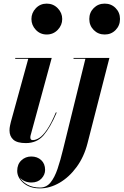

<svg xmlns="http://www.w3.org/2000/svg" viewBox="-20 -780 682 1060"><path d="M153.5 -675Q153.5 -709 177.8 -734.5Q202 -760 238 -760Q274 -760 298.8 -734.5Q323.5 -709 323.5 -675Q323.5 -641 298.8 -615.2Q274 -589.5 238 -589.5Q202 -589.5 177.8 -615.2Q153.5 -641 153.5 -675ZM293 -158.5Q257.5 -75.5 220.5 -32.8Q183.5 10 122.5 10Q74.5 10 53.5 -9Q32.5 -28 32.5 -60Q32.5 -73 35.2 -85.8Q38 -98.5 40 -107L136 -455.5H64V-460H265.5L150 -36.5Q147.5 -29 147.5 -21Q147.5 -6.5 161 -6.5Q177.5 -6.5 197 -18.8Q216.5 -31 239.2 -64Q262 -97 288.5 -159.5ZM473 -675Q473 -711 497.5 -735.5Q522 -760 558 -760Q594 -760 618.2 -735.5Q642.5 -711 642.5 -675Q642.5 -639 618.2 -614.2Q594 -589.5 558 -589.5Q522 -589.5 497.5 -614.2Q473 -639 473 -675ZM584 -460 463 11.5Q444 86 403 142Q362 198 308.8 229Q255.5 260 200.5 260Q143.5 260 109.2 230Q75 200 75 163.5Q75 127 97.8 105.5Q120.5 84 152.5 84Q186 84 207.5 104Q229 124 229 158Q229 184.5 208.8 206Q188.5 227.5 154 227.5Q112.5 227.5 89.5 199.5Q102.5 223.5 131.5 239.5Q160.5 255.5 201 255.5Q236 255.5 258.8 227.8Q281.5 200 297.8 152Q314 104 328.5 43.5L451.5 -455.5H386V-460Z"/></svg>

Font: Bodoni* 36pt
Style: Bold Italic
Weight: 700
Italic angle: -13°
Version: Version 2.3